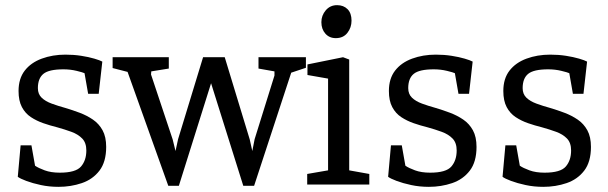

<svg xmlns="http://www.w3.org/2000/svg" viewBox="-20 -716 2360 745"><path d="M207 9Q171 9 138.5 2Q106 -5 82 -14Q58 -23 49 -30L60 -152H102L116 -73Q129 -64 153.5 -55Q178 -46 212 -46Q274 -46 294.5 -70Q315 -94 315 -132Q315 -162 299 -178.5Q283 -195 257 -204.5Q231 -214 202 -222Q174 -229 148 -238Q122 -247 100 -261.5Q78 -276 65 -300.5Q52 -325 52 -363Q52 -411 76 -442Q100 -473 142 -488.5Q184 -504 234 -504Q266 -504 295 -499.5Q324 -495 346 -488.5Q368 -482 377 -477L363 -352H322L308 -432Q302 -435 277.5 -441Q253 -447 226 -447Q170 -447 148.5 -429.5Q127 -412 127 -374Q127 -351 141.5 -337Q156 -323 180.5 -314Q205 -305 234 -297Q261 -289 289 -278.5Q317 -268 340.5 -252Q364 -236 378 -210.5Q392 -185 392 -146Q392 -88 366 -54Q340 -20 297.5 -5.5Q255 9 207 9Z M633 5 475 -437 417 -452V-494H635V-450L567 -439L566 -427L650 -175L661 -130L671 -176L768 -494H852L949 -175L959 -130L968 -176L1045 -423V-439L983 -450V-494H1167V-453L1110 -434L966 5H924L799 -393L674 5Z M1172 0V-41L1253 -55V-411L1173 -425V-466L1311 -494L1335 -485V-55L1413 -41V0ZM1283 -568Q1258 -568 1242.5 -585.5Q1227 -603 1227 -630Q1227 -656 1244 -676Q1261 -696 1288 -696Q1313 -696 1328.5 -680.5Q1344 -665 1344 -636Q1344 -609 1328 -588.5Q1312 -568 1283 -568Z M1644 9Q1608 9 1575.5 2Q1543 -5 1519 -14Q1495 -23 1486 -30L1497 -152H1539L1553 -73Q1566 -64 1590.5 -55Q1615 -46 1649 -46Q1711 -46 1731.5 -70Q1752 -94 1752 -132Q1752 -162 1736 -178.5Q1720 -195 1694 -204.5Q1668 -214 1639 -222Q1611 -229 1585 -238Q1559 -247 1537 -261.5Q1515 -276 1502 -300.5Q1489 -325 1489 -363Q1489 -411 1513 -442Q1537 -473 1579 -488.5Q1621 -504 1671 -504Q1703 -504 1732 -499.5Q1761 -495 1783 -488.5Q1805 -482 1814 -477L1800 -352H1759L1745 -432Q1739 -435 1714.5 -441Q1690 -447 1663 -447Q1607 -447 1585.5 -429.5Q1564 -412 1564 -374Q1564 -351 1578.5 -337Q1593 -323 1617.5 -314Q1642 -305 1671 -297Q1698 -289 1726 -278.5Q1754 -268 1777.5 -252Q1801 -236 1815 -210.5Q1829 -185 1829 -146Q1829 -88 1803 -54Q1777 -20 1734.5 -5.5Q1692 9 1644 9Z M2088 9Q2052 9 2019.5 2Q1987 -5 1963 -14Q1939 -23 1930 -30L1941 -152H1983L1997 -73Q2010 -64 2034.5 -55Q2059 -46 2093 -46Q2155 -46 2175.5 -70Q2196 -94 2196 -132Q2196 -162 2180 -178.5Q2164 -195 2138 -204.5Q2112 -214 2083 -222Q2055 -229 2029 -238Q2003 -247 1981 -261.5Q1959 -276 1946 -300.5Q1933 -325 1933 -363Q1933 -411 1957 -442Q1981 -473 2023 -488.5Q2065 -504 2115 -504Q2147 -504 2176 -499.5Q2205 -495 2227 -488.5Q2249 -482 2258 -477L2244 -352H2203L2189 -432Q2183 -435 2158.5 -441Q2134 -447 2107 -447Q2051 -447 2029.5 -429.5Q2008 -412 2008 -374Q2008 -351 2022.5 -337Q2037 -323 2061.5 -314Q2086 -305 2115 -297Q2142 -289 2170 -278.5Q2198 -268 2221.5 -252Q2245 -236 2259 -210.5Q2273 -185 2273 -146Q2273 -88 2247 -54Q2221 -20 2178.5 -5.5Q2136 9 2088 9Z"/></svg>

Font: Faustina
Style: Regular
Weight: 400
Designer: Alfonso Garcia
Foundry: http://www.omnibus-type.com
Version: Version 1.200